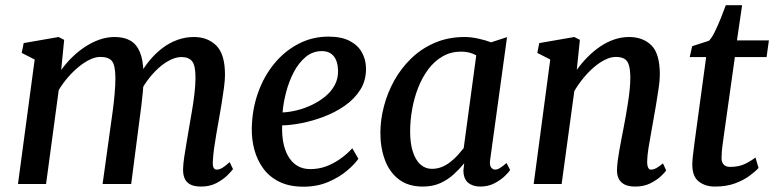

<svg xmlns="http://www.w3.org/2000/svg" viewBox="-20 -711 2992 742"><path d="M228 -557 216.5 -440.5Q235 -466.5 258.5 -489.5Q282 -512.5 309 -530.2Q336 -548 364.8 -558Q393.5 -568 423 -568Q459.5 -568 483.8 -554Q508 -540 520.8 -509.2Q533.5 -478.5 534.5 -428Q535 -422.5 534.8 -416.5Q534.5 -410.5 534.2 -404.5Q534 -398.5 533.5 -391.5L516.5 -414.5Q534 -448 557 -476Q580 -504 607.2 -524.8Q634.5 -545.5 665.5 -556.8Q696.5 -568 729.5 -568Q782.5 -568 816 -534.8Q849.5 -501.5 849.5 -422Q849.5 -402 845.5 -371.5Q841.5 -341 836 -308Q830.5 -275 825.5 -247Q821 -221.5 816 -193Q811 -164.5 807.2 -137Q803.5 -109.5 802.5 -87.5Q801.5 -70 805.5 -62.8Q809.5 -55.5 817 -55.5Q827.5 -55.5 838.8 -62Q850 -68.5 867.5 -84.5L880.5 -57.5Q875.5 -50.5 859.5 -34.2Q843.5 -18 817.5 -4Q791.5 10 757.5 10Q729.5 10 714.2 1.2Q699 -7.5 693 -22.8Q687 -38 687.5 -57.5Q688 -77 692 -104.8Q696 -132.5 701.5 -163Q707 -193.5 711.5 -222Q716 -249 721.8 -282Q727.5 -315 731.5 -349Q735.5 -383 735.5 -412Q735.5 -458.5 722.2 -474.5Q709 -490.5 681 -490.5Q660.5 -490.5 637.8 -479.2Q615 -468 592.2 -447.5Q569.5 -427 549.5 -399.8Q529.5 -372.5 515 -340.5L535 -404.5Q534.5 -381.5 531.8 -353.8Q529 -326 525.8 -298.8Q522.5 -271.5 519 -247L487 0H376.5L407 -220Q411 -248 415.5 -281.2Q420 -314.5 423 -348.2Q426 -382 426 -411Q425.5 -459.5 412.5 -475.2Q399.5 -491 367.5 -491Q349 -491 327.8 -481Q306.5 -471 284.8 -453.2Q263 -435.5 243 -412.5Q223 -389.5 207 -363L158 0H49.5L114 -481L64 -506.5L71.5 -544.5L206.5 -568Z M1365 -97.5Q1351.5 -77.5 1321.8 -52Q1292 -26.5 1249 -8Q1206 10.5 1152.5 10.5Q1098 10.5 1059.5 -8.5Q1021 -27.5 997.5 -59.8Q974 -92 963.2 -131.8Q952.5 -171.5 953 -213Q954 -286 976.5 -350.5Q999 -415 1039 -464Q1079 -513 1132.8 -541.2Q1186.5 -569.5 1249 -569.5Q1299 -569.5 1330.8 -553.2Q1362.5 -537 1378.2 -509.2Q1394 -481.5 1394.5 -447Q1395 -399.5 1372.2 -363.8Q1349.5 -328 1312.2 -302.2Q1275 -276.5 1231.5 -260Q1188 -243.5 1145.5 -235.2Q1103 -227 1070.5 -226.5Q1069 -194 1074.2 -163.8Q1079.5 -133.5 1092.5 -109.5Q1105.5 -85.5 1127 -71.5Q1148.5 -57.5 1179.5 -57.5Q1211.5 -57.5 1240 -68Q1268.5 -78.5 1294.2 -96.5Q1320 -114.5 1341.5 -138ZM1224 -513.5Q1188.5 -513.5 1161.2 -490.8Q1134 -468 1115.2 -432Q1096.5 -396 1085.8 -355Q1075 -314 1072 -276.5Q1098 -277.5 1127.5 -284.8Q1157 -292 1185.2 -305.5Q1213.5 -319 1236.8 -338Q1260 -357 1273.5 -382Q1287 -407 1286.5 -437.5Q1285.5 -475.5 1269.2 -494.5Q1253 -513.5 1224 -513.5Z M1874.5 -95.5Q1871 -73 1877.8 -64.2Q1884.5 -55.5 1893.5 -55.5Q1902 -55.5 1912.2 -61.8Q1922.5 -68 1937.5 -81L1951.5 -54Q1947.5 -47 1931.8 -31.5Q1916 -16 1891.5 -3Q1867 10 1836 10Q1807 10 1789 -5Q1771 -20 1771 -53L1774 -80Q1756.5 -58.5 1734 -37.8Q1711.5 -17 1682 -3.5Q1652.5 10 1614 10Q1558 10 1521.8 -17.5Q1485.5 -45 1467.8 -92.2Q1450 -139.5 1450 -197.5Q1450 -248 1463.8 -300.5Q1477.5 -353 1504.2 -400.8Q1531 -448.5 1570.2 -486.2Q1609.5 -524 1661.2 -546Q1713 -568 1776 -568Q1800 -568 1828.5 -561.8Q1857 -555.5 1878 -547.5L1939.5 -567.5ZM1820.5 -497Q1807.5 -504.5 1792.8 -508Q1778 -511.5 1762 -511.5Q1722.5 -511.5 1690.8 -493.2Q1659 -475 1635.5 -443.8Q1612 -412.5 1596.2 -372.5Q1580.5 -332.5 1572.8 -288.8Q1565 -245 1565 -203Q1565 -156 1575.8 -123.8Q1586.5 -91.5 1605.2 -75Q1624 -58.5 1649 -58.5Q1670 -58.5 1688 -66Q1706 -73.5 1721.5 -85.8Q1737 -98 1749.5 -112Q1762 -126 1772 -138.5Z M2209 -441Q2228 -467.5 2250.8 -490.5Q2273.5 -513.5 2299.2 -531Q2325 -548.5 2353.2 -558.2Q2381.5 -568 2411 -568Q2464.5 -568 2497.2 -536Q2530 -504 2530 -422.5Q2530 -402 2525.5 -371Q2521 -340 2515.5 -307Q2510 -274 2505 -247Q2501 -222 2495.5 -193.2Q2490 -164.5 2485.8 -136.8Q2481.5 -109 2481 -87.5Q2481 -70 2485 -62.8Q2489 -55.5 2495.5 -55.5Q2505 -55.5 2515.8 -61Q2526.5 -66.5 2542 -79.5L2554.5 -52.5Q2551 -46 2535 -30.8Q2519 -15.5 2493.8 -2.8Q2468.5 10 2435 10Q2408 10 2392.2 1.2Q2376.5 -7.5 2370 -22.8Q2363.5 -38 2364.5 -58Q2365 -72.5 2367.5 -91.8Q2370 -111 2374 -133Q2378 -155 2382.2 -177.2Q2386.5 -199.5 2390.5 -220Q2394.5 -241 2398.8 -265Q2403 -289 2407 -314.8Q2411 -340.5 2413.5 -365.2Q2416 -390 2416 -412Q2415.5 -443.5 2410 -460.5Q2404.5 -477.5 2392.2 -484.2Q2380 -491 2359.5 -491Q2340.5 -491 2319 -480.5Q2297.5 -470 2276 -451.8Q2254.5 -433.5 2234.8 -409.5Q2215 -385.5 2199.5 -359L2150.5 0H2042.5L2106.5 -481L2056.5 -506.5L2064 -544.5L2199.5 -568L2221 -557Z M2776 -177.5Q2773.5 -161 2772 -148.2Q2770.5 -135.5 2769.5 -124.5Q2768.5 -113.5 2768.5 -100.5Q2768.5 -84 2776.8 -75Q2785 -66 2801.5 -66Q2835.5 -66 2859.5 -77.8Q2883.5 -89.5 2899.5 -102.5L2911.5 -62Q2899.5 -48.5 2876.5 -31.5Q2853.5 -14.5 2820.2 -2.2Q2787 10 2743 10Q2705.5 10 2680.5 -9.5Q2655.5 -29 2655.5 -74.5Q2655.5 -79.5 2655.8 -86Q2656 -92.5 2657 -102.2Q2658 -112 2659.8 -125.8Q2661.5 -139.5 2664 -159.5L2709 -490.5H2645.5L2655 -532.5L2720 -553.5Q2731.5 -565.5 2743.2 -589.8Q2755 -614 2766 -641.5Q2777 -669 2785 -691H2848L2828 -555H2951.5L2942.5 -490.5H2820Z"/></svg>

Font: Merriweather Light 18pt Medium
Style: Italic
Weight: 500
Italic angle: -7.8°
Version: Version 2.101